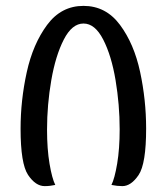

<svg xmlns="http://www.w3.org/2000/svg" viewBox="-20 -633 567 653"><path d="M50 -195Q50 -292 71 -387.5Q92 -483 140 -548Q188 -613 264 -613Q340 -613 388 -548.5Q436 -484 456.5 -388.5Q477 -293 477 -196Q477 -76 451.5 -38Q426 0 396 0Q379 0 359 -4Q370 -26 378.5 -76.5Q387 -127 387 -193Q387 -277 373 -360.5Q359 -444 331 -498.5Q303 -553 264 -553Q225 -553 197 -498.5Q169 -444 154.5 -360.5Q140 -277 140 -192Q140 -126 148.5 -76Q157 -26 168 -4Q150 0 132 0Q101 0 75.5 -38Q50 -76 50 -195Z"/></svg>

Font: El Messiri
Style: Regular
Weight: 400
Designer: Mohamed Gaber
Foundry: Kief Type Foundry
Version: Version 2.006